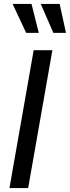

<svg xmlns="http://www.w3.org/2000/svg" viewBox="-20 -955 355 975"><path d="M28 0 151 -700H246L123 0ZM113 -788 44 -935H140L177 -788ZM251 -788 187 -935H283L315 -788Z"/></svg>

Font: Cabin VF Beta
Style: Italic
Weight: 400
Italic angle: -7°
Designer: Pablo Impallari
Foundry: Pablo Impallari. http://www.impallari.com Igino Marini. http://www.ikern.com
Version: Version 2.300